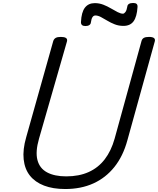

<svg xmlns="http://www.w3.org/2000/svg" viewBox="-20 -1251 1061 1290"><path d="M418 19Q336 19 276 -4Q216 -27 181 -71Q146 -115 139 -180.5Q132 -246 156 -329L338 -976Q343 -990 354.5 -996.5Q366 -1003 389 -1003Q412 -1003 423 -996Q434 -989 430 -973L242 -319Q217 -232 231.5 -176Q246 -120 296 -93Q346 -66 425 -66Q511 -66 575.5 -95Q640 -124 683.5 -180.5Q727 -237 750 -319L931 -976Q935 -990 946.5 -996.5Q958 -1003 981 -1003Q1028 -1003 1020 -973L836 -309Q807 -202 748.5 -129Q690 -56 607 -18.5Q524 19 418 19ZM554 -1076Q523 -1076 524 -1103Q527 -1169 550.5 -1199.5Q574 -1230 617 -1230Q647 -1230 674 -1219.5Q701 -1209 725.5 -1194.5Q750 -1180 770.5 -1169.5Q791 -1159 806 -1159Q814 -1159 822.5 -1170Q831 -1181 835 -1205Q837 -1231 875 -1231Q891 -1231 898 -1224.5Q905 -1218 904 -1204Q900 -1139 877.5 -1108Q855 -1077 809 -1077Q778 -1077 751 -1087.5Q724 -1098 701 -1112Q678 -1126 658 -1136.5Q638 -1147 621 -1147Q609 -1147 601.5 -1136Q594 -1125 591 -1102Q590 -1089 580 -1082.5Q570 -1076 554 -1076Z"/></svg>

Font: Playwrite AU SA
Style: Regular
Weight: 400
Designer: Veronika Burian, José Scaglione
Foundry: TypeTogether
Version: Version 1.002